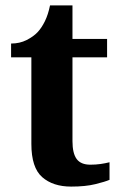

<svg xmlns="http://www.w3.org/2000/svg" viewBox="-20 -680 445 710"><path d="M243 10Q176 10 136 -25Q96 -60 96 -148V-468H21V-519Q53 -519 78.5 -532Q104 -545 119 -561Q134 -577 146 -601.5Q158 -626 165 -660H248V-536H376V-468H248V-158Q248 -113 263.5 -92Q279 -71 314 -71Q334 -71 351.5 -73.5Q369 -76 385 -80V-15Q369 -8 332.5 1Q296 10 243 10Z"/></svg>

Font: Noto Serif Thai
Style: Regular
Weight: 400
Designer: Monotype Design Team
Foundry: Monotype Imaging Inc.
Version: Version 2.001